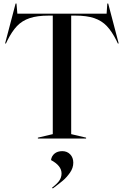

<svg xmlns="http://www.w3.org/2000/svg" viewBox="-20 -790 706 1095"><path d="M196 -5 281 -25V-701H258Q192 -701 149 -686.5Q106 -672 77 -641.5Q48 -611 22 -559L14 -542H9L69 -770H74L79 -712H588L592 -770H597L657 -542H652L644 -559Q618 -611 589 -641.5Q560 -672 517.5 -686.5Q475 -701 409 -701H386V-25L471 -5V0H196ZM331 199Q331 155 271 123Q274 100 291 86Q308 72 335 72Q363 72 380.5 90.5Q398 109 398 138Q398 168 379 195Q360 222 338 240.5Q316 259 281 285L277 280Q305 259 318 240.5Q331 222 331 199Z"/></svg>

Font: Nyght Serif
Style: Regular
Weight: 400
Designer: Maksym Kobuzan
Version: Version 0.410;July 4, 2025;FontCreator 15.0.0.2958 64-bit